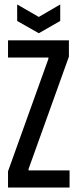

<svg xmlns="http://www.w3.org/2000/svg" viewBox="-20 -841 348 861"><path d="M16 0V-73L197 -577V-583H16V-660H289V-587L108 -83V-77H292V0ZM57 -821 154 -765 250 -821V-747L154 -692L57 -747Z"/></svg>

Font: Bricolage Grotesque 48pt Condensed
Style: Regular
Weight: 400
Width: 3
Designer: Mathieu Triay
Foundry: Atelier Triay
Version: Version 1.000; ttfautohint (v1.8.4.7-5d5b);gftools[0.9.32]